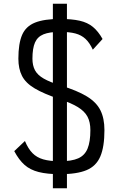

<svg xmlns="http://www.w3.org/2000/svg" viewBox="-20 -915 640 1024"><path d="M300 14Q232 14 186.5 2.5Q141 -9 111 -35.5Q81 -62 56 -109L113 -163Q130 -122 153 -98.5Q176 -75 211 -65Q246 -55 300 -55Q362 -55 397 -70.5Q432 -86 447 -122.5Q462 -159 462 -221Q462 -264 446.5 -293Q431 -322 395 -344Q359 -366 296 -387Q213 -415 165 -443.5Q117 -472 97.5 -510Q78 -548 78 -602Q78 -683 98 -729Q118 -775 167 -794.5Q216 -814 300 -814Q363 -814 405 -804.5Q447 -795 475.5 -771.5Q504 -748 527 -707L475 -650Q458 -687 436 -707.5Q414 -728 382 -736.5Q350 -745 300 -745Q244 -745 212 -732Q180 -719 166.5 -688Q153 -657 153 -602Q153 -566 166.5 -540.5Q180 -515 213 -496Q246 -477 304 -459Q392 -432 443 -401Q494 -370 515.5 -327Q537 -284 537 -221Q537 -132 515 -80.5Q493 -29 441.5 -7.5Q390 14 300 14ZM262 89V-895H337V89Z"/></svg>

Font: Victor Mono Thin
Style: Regular
Weight: 400
Monospace: yes
Version: Version 1.561;gftools[0.9.30]